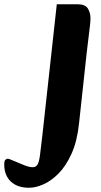

<svg xmlns="http://www.w3.org/2000/svg" viewBox="-151 -716 475 906"><path d="M-14 170Q-69 170 -100 140.5Q-131 111 -131 60Q-131 42 -125 37.5Q-119 33 -115 33Q-110 33 -104.5 35.5Q-99 38 -86 43Q-62 53 -38 63Q-14 73 3 73Q18 73 25.5 61.5Q33 50 37.5 17.5Q42 -15 49 -78L117 -696H214Q251 -696 263.5 -676Q276 -656 276 -629Q276 -611 271 -574Q266 -537 258 -466L222 -134Q213 -49 186.5 9.5Q160 68 124.5 103.5Q89 139 52.5 154.5Q16 170 -14 170Z"/></svg>

Font: Alkatra
Style: Bold
Weight: 700
Designer: Suman Bhandary
Version: Version 1.100;gftools[0.9.22]